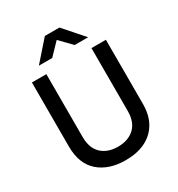

<svg xmlns="http://www.w3.org/2000/svg" viewBox="-212 -1048 1111 1198"><g transform="rotate(-30 343.0 -449.0)"><path d="M343 13Q222 13 149.5 -50.5Q77 -114 77 -239V-700H181V-247Q181 -167 225 -125.5Q269 -84 343 -84Q417 -84 461.5 -125.5Q506 -167 506 -247V-700H610V-239Q610 -156 576.5 -100Q543 -44 483.5 -15.5Q424 13 343 13ZM167 -769 292 -911H397L522 -769H425L315 -882H372L263 -769Z"/></g></svg>

Font: SUSE Medium
Style: Regular
Weight: 500
Designer: Rene Bieder
Foundry: SUSE
Version: Version 1.000